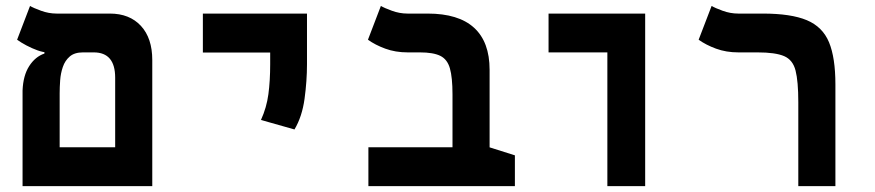

<svg xmlns="http://www.w3.org/2000/svg" viewBox="-20 -632 2970 652"><path d="M371.1 0V-368.2Q371.1 -454.1 298.3 -454.1H140.7Q127 -454.1 107.7 -460.9Q88.4 -467.8 69.6 -477.8Q50.8 -487.8 38.1 -497.1L82 -611.8Q93.3 -605 119.4 -595.5Q145.5 -585.9 172.4 -585.9H353Q419.9 -585.9 458.5 -544.2Q497.1 -502.4 497.1 -428.2V0ZM117.2 0V-131.8H456.1V0ZM56.6 0V-324.7Q58.6 -375.5 79.1 -407.5Q99.6 -439.5 130.9 -450.2V-485.4L261.7 -454.1Q232.9 -454.1 216.8 -440.1Q200.7 -426.2 193.4 -404.6Q186 -383.1 184.3 -359.3Q182.6 -335.5 182.6 -315.4V0Z M980 -192.4 866.2 -224.6Q885.3 -266.6 891.4 -312Q897.5 -357.4 897.5 -414.1V-585.9H1022.5V-414.1Q1022.5 -357.4 1014.2 -296.6Q1005.9 -235.8 980 -192.4ZM668.9 -453.6V-585.9H1022.5V-453.6Z M1728.5 -104.5V0H1231V-131.8H1642.1ZM1642.6 -395V0H1516.6V-311.5Q1516.6 -369.1 1507.8 -399.9Q1499 -430.7 1475.1 -442.4Q1451.2 -454.1 1405.8 -454.1H1364.3Q1322.8 -454.1 1288.3 -466.8Q1253.9 -479.5 1229.5 -497.1L1273.4 -611.8Q1284.7 -605 1310.8 -595.5Q1336.9 -585.9 1363.8 -585.9H1432.1Q1537.1 -585.9 1589.8 -537.8Q1642.6 -489.7 1642.6 -395Z M2042.5 0V-585.9H2170.9V0ZM1842.8 -454.1V-585.9H2169.9V-454.1Z M2816.9 -345.2V0H2690.9V-285.2Q2690.9 -356 2681.6 -392.3Q2672.4 -428.7 2642.8 -441.4Q2613.3 -454.1 2552.2 -454.1H2487.3Q2445.8 -454.1 2411.4 -466.8Q2377 -479.5 2352.5 -497.1L2396.5 -611.8Q2407.7 -605 2433.8 -595.5Q2460 -585.9 2486.8 -585.9H2570.3Q2666 -585.9 2719.7 -563.5Q2773.4 -541 2795.2 -488.5Q2816.9 -436 2816.9 -345.2Z"/></svg>

Font: Cascadia Code
Style: Regular
Weight: 400
Monospace: yes
Designer: Aaron Bell
Foundry: Saja Typeworks
Version: Version 2106.017